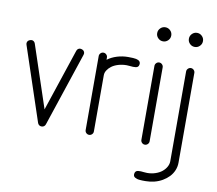

<svg xmlns="http://www.w3.org/2000/svg" viewBox="-101 -888 1398 1239"><g transform="rotate(10 598.0 -269.0)"><path d="M20.5 -502.9Q17.3 -512.2 20.5 -520.4Q23.7 -528.6 30.8 -532.6Q37.8 -536.6 45.8 -537.7Q53.7 -538.8 61.2 -534.1Q68.6 -529.3 71.8 -520L207.8 -112.1L343.8 -520Q346.9 -529.3 354.2 -533.9Q361.6 -538.6 369.6 -537.6Q377.7 -536.6 384.6 -532.6Q391.6 -528.6 394.8 -520.4Q397.9 -512.2 394.8 -502.9L233.2 -18.3Q230.5 -10.3 223.9 -5.1Q217.3 0 207.8 0Q198.2 0 191.5 -5.1Q184.8 -10.3 182.1 -18.3Z M546.1 -511.5V-496.6Q572.5 -516.6 607.8 -527.6Q643.1 -538.6 680.7 -538.6Q718.5 -538.6 732.9 -535.4Q764.6 -528.6 761.2 -504.2Q760 -494.4 754.6 -489Q749.3 -483.6 740 -482.4Q730.7 -481.2 722.2 -481.6Q713.6 -481.9 700.8 -483.3Q688 -484.6 680.7 -484.6Q651.1 -484.6 625.2 -476.7Q599.4 -468.8 582.4 -455.9Q565.4 -443.1 555.8 -427.5Q546.1 -411.9 546.1 -396.2V-26.9Q546.1 -15.9 538.1 -7.9Q530 0 519 0Q508.1 0 500.1 -7.9Q492.2 -15.9 492.2 -26.9V-511.5Q492.2 -522.5 500.1 -530.5Q508.1 -538.6 519 -538.6Q530 -538.6 538.1 -530.5Q546.1 -522.5 546.1 -511.5Z M911.4 -511.5V-26.9Q911.4 -15.9 903.3 -7.9Q895.3 0 884.3 0Q873.3 0 865.4 -7.9Q857.4 -15.9 857.4 -26.9V-511.5Q857.4 -522.5 865.4 -530.5Q873.3 -538.6 884.3 -538.6Q895.3 -538.6 903.3 -530.5Q911.4 -522.5 911.4 -511.5ZM851.7 -690.6Q838.1 -704.1 838.1 -723.1Q838.1 -742.2 851.7 -755.7Q865.2 -769.3 884.3 -769.3Q903.3 -769.3 916.9 -755.7Q930.4 -742.2 930.4 -723.1Q930.4 -704.1 916.9 -690.6Q903.3 -677 884.3 -677Q865.2 -677 851.7 -690.6Z M1118.9 -511.5V76.9Q1118.9 103.3 1108.8 127.4Q1098.6 151.6 1080.8 170.2Q1063 188.7 1039.4 202.5Q1015.9 216.3 987.8 223.5Q959.7 230.7 930.4 230.7Q929.4 230.7 927.2 230.7Q915.5 230.7 909.2 230.6Q902.8 230.5 891.5 229.5Q880.1 228.5 873.7 226.3Q867.2 224.1 860.4 220.5Q853.5 216.8 851.1 210.4Q848.6 204.1 849.9 195.8Q851.3 186 856.7 180.8Q862.1 175.5 871.3 174.4Q880.6 173.3 889.2 173.8Q897.7 174.3 910.3 175.7Q922.9 177 930.4 177Q959.5 177 985 168.3Q1010.5 159.7 1027.7 145.6Q1044.9 131.6 1054.9 113.5Q1064.9 95.5 1064.9 76.9V-511.5Q1064.9 -522.5 1073 -530.5Q1081.1 -538.6 1092 -538.6Q1103 -538.6 1111 -530.5Q1118.9 -522.5 1118.9 -511.5ZM1059.4 -690.6Q1045.9 -704.1 1045.9 -723.1Q1045.9 -742.2 1059.4 -755.7Q1073 -769.3 1092 -769.3Q1111.1 -769.3 1124.6 -755.7Q1138.2 -742.2 1138.2 -723.1Q1138.2 -704.1 1124.6 -690.6Q1111.1 -677 1092 -677Q1073 -677 1059.4 -690.6Z"/></g></svg>

Font: Tecnico
Style: Fino
Weight: 400
Version: Version 1.3